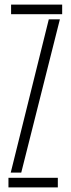

<svg xmlns="http://www.w3.org/2000/svg" viewBox="-20 -820 310 840"><path d="M28.5 -758V-800H252V-758ZM27 -65 193.5 -735.5H242L73 -65ZM17 0V-42H233V0Z"/></svg>

Font: Big Shoulders Stencil Display Light
Style: Regular
Weight: 300
Designer: Patric King
Foundry: XO Type Co
Version: Version 1.000